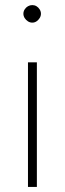

<svg xmlns="http://www.w3.org/2000/svg" viewBox="-20 -735 255 755"><path d="M90 0V-490H125V0ZM107 -646Q98 -646 90 -651Q82 -656 77 -664Q72 -672 72 -681Q72 -690 77 -698Q82 -706 90 -710.5Q98 -715 107 -715Q116 -715 123.5 -710.5Q131 -706 136 -698Q141 -690 141 -681Q141 -672 136 -664Q131 -656 123.5 -651Q116 -646 107 -646Z"/></svg>

Font: REM Thin
Style: Regular
Weight: 250
Designer: Octavio Pardo
Foundry: Ashler Design
Version: Version 1.005;gftools[0.9.28]